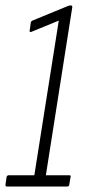

<svg xmlns="http://www.w3.org/2000/svg" viewBox="-23 -679 311 699"><path d="M2 0Q-4 0 -3 -7L1 -35Q3 -41 9 -41H102L191 -604L91 -563Q88 -562 86 -563Q84 -564 85 -568L89 -596Q90 -602 95 -604L224 -657Q226 -658 228 -658.5Q230 -659 233 -659H236Q241 -659 240 -652L144 -41H229Q236 -41 234 -35L229 -6Q228 0 222 0Z"/></svg>

Font: Sofia Sans Extra Condensed Light
Style: Italic
Weight: 300
Italic angle: -9°
Version: Version 4.100